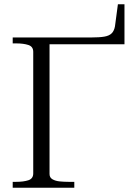

<svg xmlns="http://www.w3.org/2000/svg" viewBox="-20 -887 646 907"><path d="M214 -678V-65Q214 -48 228 -40Q242 -32 262.5 -30Q283 -28 304 -28H331V0H40V-28H56Q91 -28 114 -35.5Q137 -43 137 -68V-642Q137 -667 114 -674.5Q91 -682 56 -682H40V-710H410Q450 -710 473 -714Q496 -718 507.5 -729.5Q519 -741 523 -762L537 -867H568V-678Z"/></svg>

Font: Roboto Serif 120pt Expanded Light
Style: Regular
Weight: 300
Width: 7
Designer: Greg Gazdowicz
Foundry: Commercial Type
Version: Version 1.008